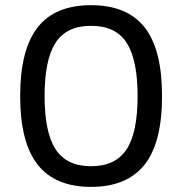

<svg xmlns="http://www.w3.org/2000/svg" viewBox="-20 -710 706 744"><path d="M607.9 -337.9Q607.9 -155.8 539.3 -70.8Q470.7 14.2 333 14.2Q193.4 14.2 125.7 -72.3Q58.1 -158.7 58.1 -337.9Q58.1 -515.6 125 -602.8Q191.9 -689.9 333 -689.9Q472.2 -689.9 540 -604.5Q607.9 -519 607.9 -337.9ZM513.2 -337.9Q513.2 -478 470.9 -543.9Q428.7 -609.9 333 -609.9Q237.3 -609.9 195.1 -543.9Q152.8 -478 152.8 -337.9Q152.8 -196.8 195.6 -131.3Q238.3 -65.9 333 -65.9Q427.2 -65.9 470.2 -130.9Q513.2 -195.8 513.2 -337.9Z"/></svg>

Font: Lorenzo Sans
Style: Regular
Weight: 400
Foundry: Intel Corporation
Version: Version 1.00; ttfautohint (v1.5)